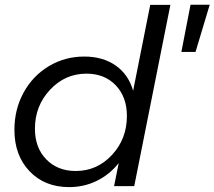

<svg xmlns="http://www.w3.org/2000/svg" viewBox="-20 -762 878 786"><path d="M263 4Q163 4 101 -61Q39 -126 39 -230.5Q39 -314 76.5 -382.8Q114 -451.5 179.8 -491Q245.5 -530.5 325 -530.5Q401 -530.5 453.5 -493.8Q506 -457 525 -390.5L595 -742H677.5L529.5 0H447L466 -94.5Q429 -47.5 376.5 -21.8Q324 4 263 4ZM722.5 -549.5 760 -742.5H838.5L780.5 -549.5ZM290 -62Q377.5 -62 438.5 -127.8Q499.5 -193.5 499.5 -287.5Q499.5 -365 453.8 -412.8Q408 -460.5 334 -460.5Q246.5 -460.5 184.8 -394.5Q123 -328.5 123 -235Q123 -157.5 169.2 -109.8Q215.5 -62 290 -62Z"/></svg>

Font: Argentum Sans Light
Style: Italic
Weight: 300
Italic angle: -11.3°
Designer: Julieta Ulanovsky (font), Owen Earl (portions from Jones font), Cristiano Sobral (main changes and remaster)
Foundry: Julieta Ulanovsky (font), Owen Earl (portions from Jones font), Cristiano Sobral (main changes and remaster)
Version: Version 3.127